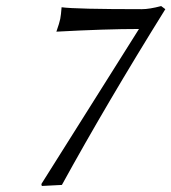

<svg xmlns="http://www.w3.org/2000/svg" viewBox="-20 -598 562 630"><path d="M436 -502.9Q326.7 -502.9 165 -494.1Q175.3 -523.4 177.7 -536.1Q180.2 -548.8 182.1 -574.2Q228.5 -567.9 445.8 -567.9Q470.2 -567.9 508.8 -578.1L522.5 -567.9Q330.1 -258.8 183.1 8.8L117.2 12.2L115.7 5.9Z"/></svg>

Font: Linux Biolinum G
Style: Italic
Weight: 400
Italic angle: -12°
Designer: Philipp H. Poll
Foundry: Philipp H. Poll
Version: Version 0.5.1